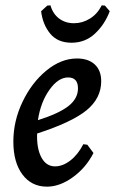

<svg xmlns="http://www.w3.org/2000/svg" viewBox="-20 -687 431 719"><path d="M119 -187Q117 -131 135 -97.5Q153 -64 186 -64Q215 -64 243.5 -86Q272 -108 292 -147L307 -145L330 -114Q302 -59 253 -23.5Q204 12 156 12Q98 12 64 -33.5Q30 -79 30 -157Q30 -234 64.5 -306Q99 -378 154 -423Q209 -468 268 -468Q311 -468 335 -445.5Q359 -423 359 -383Q359 -319 304 -274Q249 -229 119 -187ZM122 -237Q201 -262 236.5 -290Q272 -318 272 -356Q272 -397 235 -397Q198 -397 165 -350.5Q132 -304 122 -237ZM361 -667 373 -666 391 -645Q372 -595 335.5 -561Q299 -527 248 -527Q196 -527 168 -561Q140 -595 134 -645L157 -666L169 -667Q178 -635 201.5 -617.5Q225 -600 257 -600Q289 -600 317 -617.5Q345 -635 361 -667Z"/></svg>

Font: Alegreya Medium
Style: Italic
Weight: 500
Italic angle: -7°
Designer: Juan Pablo del Peral
Foundry: Huerta Tipografica
Version: Version 2.008; ttfautohint (v1.8)